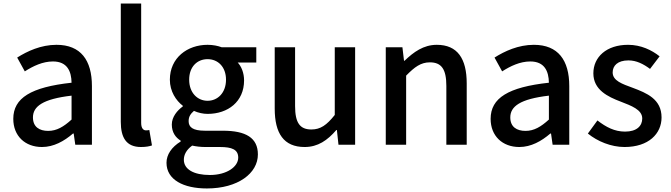

<svg xmlns="http://www.w3.org/2000/svg" viewBox="-20 -817 3790 1084"><path d="M217 13C283 13 342 -20 392 -63H396L405 0H499V-331C499 -477 436 -564 299 -564C211 -564 134 -528 77 -492L120 -414C167 -444 221 -470 279 -470C360 -470 383 -414 384 -350C155 -325 55 -264 55 -146C55 -49 122 13 217 13ZM252 -78C203 -78 166 -100 166 -154C166 -216 221 -258 384 -277V-142C339 -101 300 -78 252 -78Z M776 13C805 13 824 9 838 4L823 -83C813 -81 809 -81 804 -81C790 -81 777 -92 777 -123V-797H662V-129C662 -40 693 13 776 13Z M1148 247C1324 247 1436 161 1436 55C1436 -39 1368 -79 1238 -79H1137C1067 -79 1045 -100 1045 -133C1045 -160 1057 -175 1075 -191C1099 -180 1127 -174 1152 -174C1267 -174 1358 -243 1358 -363C1358 -405 1343 -442 1322 -464H1427V-550H1232C1211 -558 1183 -564 1152 -564C1038 -564 939 -491 939 -367C939 -301 974 -249 1012 -220V-216C981 -194 950 -157 950 -114C950 -69 972 -40 1000 -23V-18C949 13 920 56 920 102C920 198 1016 247 1148 247ZM1152 -248C1095 -248 1048 -293 1048 -367C1048 -441 1094 -483 1152 -483C1210 -483 1256 -440 1256 -367C1256 -293 1209 -248 1152 -248ZM1165 171C1074 171 1018 139 1018 85C1018 57 1032 29 1065 5C1088 10 1113 13 1139 13H1222C1289 13 1325 27 1325 73C1325 124 1261 171 1165 171Z M1700 13C1775 13 1829 -25 1879 -83H1882L1891 0H1985V-550H1870V-168C1824 -110 1789 -86 1738 -86C1673 -86 1646 -124 1646 -218V-550H1531V-204C1531 -64 1582 13 1700 13Z M2158 0H2273V-390C2321 -439 2356 -465 2407 -465C2472 -465 2500 -427 2500 -332V0H2615V-346C2615 -486 2563 -564 2446 -564C2371 -564 2315 -523 2264 -474H2261L2252 -550H2158Z M2912 13C2978 13 3037 -20 3087 -63H3091L3100 0H3194V-331C3194 -477 3131 -564 2994 -564C2906 -564 2829 -528 2772 -492L2815 -414C2862 -444 2916 -470 2974 -470C3055 -470 3078 -414 3079 -350C2850 -325 2750 -264 2750 -146C2750 -49 2817 13 2912 13ZM2947 -78C2898 -78 2861 -100 2861 -154C2861 -216 2916 -258 3079 -277V-142C3034 -101 2995 -78 2947 -78Z M3506 13C3642 13 3715 -62 3715 -154C3715 -258 3630 -292 3553 -321C3493 -343 3439 -361 3439 -408C3439 -446 3467 -476 3528 -476C3573 -476 3612 -456 3650 -428L3704 -499C3660 -534 3599 -564 3526 -564C3404 -564 3330 -495 3330 -403C3330 -310 3411 -271 3485 -243C3544 -220 3606 -198 3606 -148C3606 -106 3575 -74 3509 -74C3450 -74 3402 -99 3353 -137L3299 -63C3353 -19 3430 13 3506 13Z"/></svg>

Font: Noto Sans JP Medium
Style: Regular
Weight: 500
Designer: Ryoko NISHIZUKA  (kana, bopomofo & ideographs); Paul D. Hunt (Latin, Greek & Cyrillic); Sandoll Communications , Soo-you
Foundry: Adobe
Version: Version 2.002;hotconv 1.0.116;makeotfexe 2.5.65601